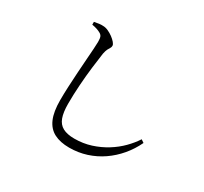

<svg xmlns="http://www.w3.org/2000/svg" viewBox="-158 -975 1316 1239"><g transform="rotate(30 500.0 -356.0)"><path d="M483 39Q416 39 370.5 15.5Q325 -8 302.5 -60Q280 -112 280 -197Q280 -244 282.5 -297.5Q285 -351 288.5 -405Q292 -459 295.5 -507Q299 -555 301.5 -591Q304 -627 304 -645Q304 -672 299 -683.5Q294 -695 281 -702Q269 -709 252 -714.5Q235 -720 216 -723V-744Q236 -748 252 -750Q268 -752 281 -751Q299 -751 319 -742Q339 -733 356.5 -720Q374 -707 385.5 -693.5Q397 -680 397 -670Q397 -659 391.5 -651Q386 -643 380 -631Q374 -619 369 -595Q362 -548 354 -482Q346 -416 341 -343.5Q336 -271 336 -203Q336 -140 350 -101.5Q364 -63 396.5 -45.5Q429 -28 483 -28Q548 -28 605.5 -46.5Q663 -65 712 -95.5Q761 -126 798.5 -164Q836 -202 862 -242L884 -227Q856 -168 815 -119.5Q774 -71 722.5 -35.5Q671 0 610.5 19.5Q550 39 483 39Z"/></g></svg>

Font: Noto Serif SC
Style: Regular
Weight: 400
Designer: Ryoko NISHIZUKA 西塚涼子 (kana & ideographs); Frank Grießhammer (Latin, Greek & Cyrillic); Wenlong ZHANG 张文龙 (bopomofo); San
Foundry: Adobe
Version: Version 2.002-H1;hotconv 1.1.0;makeotfexe 2.6.0